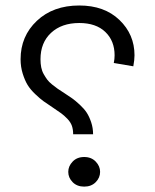

<svg xmlns="http://www.w3.org/2000/svg" viewBox="-20 -674 570 706"><path d="M231 -42Q231 -63 247.1 -79.8Q263.2 -96.7 289.6 -96.7Q315.9 -96.7 332 -79.8Q348.1 -63 348.1 -42Q348.1 -20.5 332 -4.2Q315.9 12.2 289.6 12.2Q263.2 12.2 247.1 -4.2Q231 -20.5 231 -42ZM398.4 -442.4Q401.4 -457 401.4 -470.7Q401.4 -523.9 367.2 -556.6Q333 -589.4 271.5 -589.4Q206.5 -589.4 167.7 -553.2Q128.9 -517.1 128.9 -456.1Q128.9 -439.9 131.6 -426.3Q134.3 -412.6 140.9 -401.1Q147.5 -389.6 153.6 -381.3Q159.7 -373 171.6 -363.3Q183.6 -353.5 192.1 -347.7Q200.7 -341.8 216.8 -331.5Q234.9 -319.8 245.8 -312Q256.8 -304.2 273.2 -289.1Q289.6 -273.9 298.8 -259.8Q308.1 -245.6 315.2 -224.6Q322.3 -203.6 322.3 -180.2H249Q249 -197.8 244.4 -211.2Q239.7 -224.6 227.8 -237.1Q215.8 -249.5 205.1 -257.3Q194.3 -265.1 172.4 -279.8Q152.3 -293 140.1 -301.8Q127.9 -310.5 109.9 -327.6Q91.8 -344.7 81.5 -361.6Q71.3 -378.4 63.5 -403.3Q55.7 -428.2 55.7 -456.1Q55.7 -541 115.5 -597.4Q175.3 -653.8 271.5 -653.8Q363.8 -653.8 419.2 -600.6Q474.6 -547.4 474.6 -470.7Q474.6 -454.1 470.2 -430.2Z"/></svg>

Font: AzarMehrMonospaced
Style: SansBold
Weight: 1
Designer: Amin Abedi
Version: Version 1.00